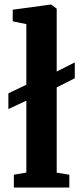

<svg xmlns="http://www.w3.org/2000/svg" viewBox="-20 -840 370 860"><path d="M42 0V-57.5L98 -67V-389L17.5 -351.5V-422L98 -460.5V-732L37 -744.5V-796.5L206 -819.5H209.5L234 -801V-519.5L315 -560.5V-489.5L234 -448.5V-66.5L290.5 -57.5V0Z"/></svg>

Font: Merriweather 24pt SemiCondensed
Style: Bold
Weight: 700
Width: 4
Designer: Eben Sorkin
Foundry: Eben Sorkin
Version: Version 2.100